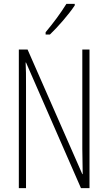

<svg xmlns="http://www.w3.org/2000/svg" viewBox="-20 -969 557 989"><path d="M365 -941V-949H322C290 -898 259 -856 215 -803V-791H237C276 -828 334 -894 365 -941ZM441 0V-714H404V-202C404 -172 405 -120 406 -72H404L122 -714H77V0H114V-526C114 -579 114 -615 112 -647H114L397 0Z"/></svg>

Font: Noto Sans Lao UI ExtCond ExtLt
Style: Regular
Weight: 200
Width: 2
Designer: Monotype Design Team
Foundry: Monotype Imaging Inc.
Version: Version 2.000